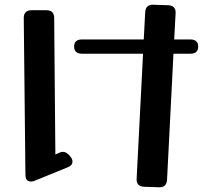

<svg xmlns="http://www.w3.org/2000/svg" viewBox="-20 -749 913 808"><path d="M683 7Q681 41 648 39L586 37Q553 35 555 3L582 -523H325Q292 -523 292 -553Q292 -583 325 -583H585L591 -697Q593 -731 626 -729L688 -727Q721 -725 719 -693L713 -583H781Q814 -583 814 -553Q814 -523 781 -523H710ZM234 -108Q238 -110 245 -110Q259 -110 273 -94L276 -90Q285 -80 285 -69Q285 -53 265 -45L125 12Q118 15 110 15Q87 15 87 -14L80 -673Q80 -706 113 -706H175Q208 -706 208 -673L213 -99Z"/></svg>

Font: Yusei Magic
Style: Regular
Weight: 400
Designer: Tanukizamurai
Foundry: Yusei Magic Project
Version: Version 1.200